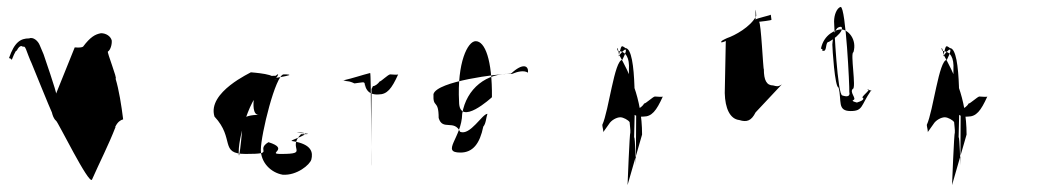

<svg xmlns="http://www.w3.org/2000/svg" viewBox="-20 -547 3000 555"><path d="M6 -379C6 -379 11 -379 14 -374C14 -374 26 -405 28 -400C32 -408 39 -418 46 -412C50 -412 51 -414 55 -405C55 -405 68 -370 71 -365C71 -365 127 -227 130 -222C132 -214 135 -204 142 -198C146 -198 238 -10 246 -28C269 -80 293 -126 314 -180C314 -180 312 -182 314 -182C320 -194 328 -200 336 -202C331 -242 324 -287 314 -320C321 -316 288 -398 292 -398C299 -402 304 -418 303 -430C300 -442 287 -451 272 -451C255 -448 241 -440 220 -412C212 -408 200 -410 196 -410C178 -366 160 -320 142 -276C146 -274 106 -390 106 -390L95 -416C90 -429 76 -441 64 -436C40 -436 22 -426 6 -379Z M600 -210C578 -281 708 -338 705 -338C702 -338 800 -332 758 -316C735 -316 818 -317 758 -317C735 -317 860 -332 800 -332C777 -332 734 -158 734 -114C734 -77 763 -48 797 -42C838 -39 876 -71 880 -86C885 -106 882 -130 826 -139C804 -139 902 -164 842 -164C819 -164 910 -159 850 -159C808 -117 877 -102 792 -102C749 -102 820 -116 756 -136C716 -112 780 -102 690 -102C613 -102 660 -146 600 -210ZM670 -108C670 -58 684 -206 682 -204C690 -210 704 -215 728 -215C710 -215 712 -246 714 -266C714 -322 739 -328 777 -328C792 -341 782 -322 755 -296C712 -296 670 -161 670 -108Z M970 -314C972 -316 980 -312 986 -312C990 -312 1001 -308 1004 -306C1009 -306 1016 -308 1020 -308C1034 -310 1035 -311 1035 -293L1033 -326C1032 -293 1042 -272 1074 -274C1099 -274 1112 -290 1131 -332C1128 -330 1113 -332 1108 -332C1102 -332 1080 -310 1078 -312C1072 -304 1064 -298 1058 -298C1057 -295 1055 -292 1054 -290C1054 -290 1052 -60 1053 -69C1053 -69 1053 -338 1050 -336C1026 -330 1004 -322 970 -314Z M1233 -275C1243 -312 1420 -334 1457 -334C1491 -366 1509 -358 1506 -337C1495 -344 1478 -341 1459 -333C1387 -338 1328 -291 1316 -218C1315 -149 1253 -106 1311 -106C1347 -106 1367 -132 1377 -181C1385 -190 1385 -207 1389 -218C1374 -218 1339 -154 1310 -166C1293 -203 1259 -168 1248 -206C1248 -262 1231 -232 1233 -275ZM1307 -253C1307 -178 1402 -266 1402 -266C1403 -374 1382 -428 1355 -428C1332 -428 1301 -366 1307 -253Z M1721 -186C1721 -180 1726 -166 1723 -164L1740 -188C1747 -200 1763 -208 1773 -208C1782 -208 1796 -200 1800 -194C1800 -188 1803 -172 1802 -162C1800 -166 1794 -12 1794 -12L1836 -158C1836 -266 1798 -337 1769 -390C1767 -412 1760 -412 1766 -400C1790 -398 1800 -380 1798 -346V-262C1798 -228 1808 -207 1840 -210C1864 -210 1877 -226 1896 -268C1894 -266 1878 -268 1873 -268C1868 -268 1845 -246 1842 -248C1838 -240 1828 -233 1824 -233C1822 -230 1820 -227 1819 -226L1818 -69C1818 -69 1816 -153 1813 -150C1814 -198 1823 -407 1788 -408C1774 -418 1777 -416 1768 -384C1785 -408 1800 -416 1779 -374C1756 -374 1740 -227 1721 -186Z M2066 -424C2062 -424 2080 -427 2078 -430L2075 -278C2076 -234 2090 -203 2117 -200C2139 -193 2152 -198 2164 -222L2240 -303C2228 -295 2224 -298 2215 -300C2196 -300 2188 -315 2188 -347C2186 -344 2180 -484 2174 -484C2174 -484 2212 -488 2210 -490L2208 -505C2211 -503 2164 -494 2164 -490V-519C2165 -517 2166 -508 2166 -501C2150 -469 2103 -444 2082 -437C2076 -434 2060 -428 2066 -424Z M2353 -406C2363 -406 2351 -400 2361 -400C2371 -400 2365 -426 2376 -426C2391 -434 2407 -448 2412 -458C2416 -468 2413 -472 2404 -468C2393 -464 2387 -437 2386 -418C2386 -408 2393 -294 2404 -294C2414 -256 2399 -226 2439 -226C2475 -226 2468 -242 2497 -284C2508 -284 2479 -289 2489 -289C2500 -289 2464 -264 2475 -264C2480 -255 2451 -250 2457 -250C2463 -250 2437 -254 2447 -258C2457 -262 2435 -280 2445 -290C2456 -290 2437 -396 2447 -396C2458 -434 2431 -462 2411 -462C2397 -462 2361 -448 2353 -406ZM2391 -485C2391 -504 2399 -524 2410 -527C2425 -527 2436 -295 2435 -281C2438 -269 2430 -266 2415 -271C2401 -271 2391 -470 2391 -485Z M2659 -186C2659 -180 2664 -166 2661 -164L2678 -188C2685 -200 2701 -208 2711 -208C2720 -208 2734 -200 2738 -194C2738 -188 2741 -172 2740 -162C2738 -166 2732 -12 2732 -12L2774 -158C2774 -266 2736 -337 2707 -390C2705 -412 2698 -412 2704 -400C2728 -398 2738 -380 2736 -346V-262C2736 -228 2746 -207 2778 -210C2802 -210 2815 -226 2834 -268C2832 -266 2816 -268 2811 -268C2806 -268 2783 -246 2780 -248C2776 -240 2766 -233 2762 -233C2760 -230 2758 -227 2757 -226L2756 -69C2756 -69 2754 -153 2751 -150C2752 -198 2761 -407 2726 -408C2712 -418 2715 -416 2706 -384C2723 -408 2738 -416 2717 -374C2694 -374 2678 -227 2659 -186Z"/></svg>

Font: Zinc
Style: Regular
Weight: 400
Version: Version 1